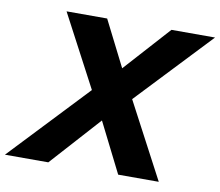

<svg xmlns="http://www.w3.org/2000/svg" viewBox="-123 -793 1015 885"><g transform="rotate(10 384.0 -350.0)"><path d="M-46 0 297 -363 119 -700H309L417 -486L610 -700H814L487 -354L674 0H484L367 -233L157 0Z"/></g></svg>

Font: Red Hat Text VF
Style: Italic
Weight: 400
Italic angle: -12°
Designer: Pentagram, MCKL
Foundry: Pentagram, MCKL
Version: Version 1.023